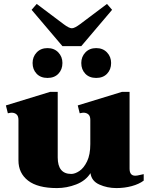

<svg xmlns="http://www.w3.org/2000/svg" viewBox="-20 -948 762 978"><path d="M298 -713 141 -898 167 -928 304 -825Q332 -804 346 -804Q360 -804 388 -825L525 -928L551 -898L394 -713ZM222 -703Q256 -703 277 -681Q298 -659 298 -627Q298 -594 277.5 -572.5Q257 -551 222 -551Q187 -551 166.5 -572.5Q146 -594 146 -627Q146 -659 167 -681Q188 -703 222 -703ZM470 -703Q504 -703 525 -681Q546 -659 546 -627Q546 -594 525.5 -572.5Q505 -551 470 -551Q435 -551 414.5 -572.5Q394 -594 394 -627Q394 -659 415 -681Q436 -703 470 -703ZM712 -61V-28Q688 -10 651 0Q614 10 573 10Q526 10 486 -8Q446 -26 441 -66Q416 -27 368 -8.5Q320 10 270 10Q172 10 123 -28Q74 -66 74 -131V-337Q74 -357 64 -365.5Q54 -374 39 -374Q34 -374 20 -371L10 -411L235 -480H274V-146Q274 -62 343 -62Q362 -62 384.5 -77Q407 -92 423.5 -126Q440 -160 440 -214V-337Q440 -357 430 -365.5Q420 -374 405 -374Q400 -374 386 -371L376 -411L601 -480H640V-89Q640 -53 669 -53Q678 -53 691.5 -56.5Q705 -60 712 -61Z"/></svg>

Font: Taviraj Black
Style: Regular
Weight: 900
Designer: Katatrad Team
Foundry: CadsonDemak
Version: Version 1.030